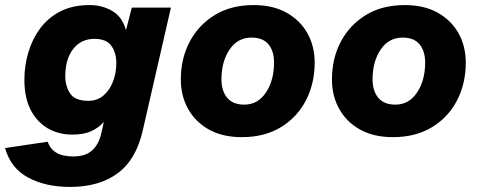

<svg xmlns="http://www.w3.org/2000/svg" viewBox="-63 -530 1888 756"><path d="M213 206Q116 206 47.5 169Q-21 132 -43 53L125 28Q134 56 158.5 71Q183 86 226 86Q273 86 299.5 62.5Q326 39 336 -6L346 -50Q327 -28 297.5 -14Q268 0 222 0Q168 0 125.5 -24.5Q83 -49 58 -97Q33 -145 33 -216Q33 -271 48.5 -323.5Q64 -376 95 -418Q126 -460 174.5 -485Q223 -510 289 -510Q340 -510 379.5 -486.5Q419 -463 433 -411L456 -500H610L499 -16Q473 99 400 152.5Q327 206 213 206ZM285 -133Q320 -133 344.5 -154Q369 -175 382 -209Q395 -243 395 -282Q395 -322 375.5 -349.5Q356 -377 309 -377Q256 -377 225 -337Q194 -297 194 -230Q194 -190 213.5 -161.5Q233 -133 285 -133Z M889 10Q813 10 759.5 -20Q706 -50 677.5 -101.5Q649 -153 649 -217Q649 -299 683.5 -365Q718 -431 782 -470.5Q846 -510 936 -510Q1012 -510 1065.5 -480Q1119 -450 1147.5 -399Q1176 -348 1176 -283Q1176 -202 1142 -135.5Q1108 -69 1043.5 -29.5Q979 10 889 10ZM899 -118Q952 -118 984 -165.5Q1016 -213 1016 -284Q1016 -329 994 -355.5Q972 -382 927 -382Q873 -382 841 -335Q809 -288 809 -217Q809 -172 831.5 -145Q854 -118 899 -118Z M1484 10Q1408 10 1354.5 -20Q1301 -50 1272.5 -101.5Q1244 -153 1244 -217Q1244 -299 1278.5 -365Q1313 -431 1377 -470.5Q1441 -510 1531 -510Q1607 -510 1660.5 -480Q1714 -450 1742.5 -399Q1771 -348 1771 -283Q1771 -202 1737 -135.5Q1703 -69 1638.5 -29.5Q1574 10 1484 10ZM1494 -118Q1547 -118 1579 -165.5Q1611 -213 1611 -284Q1611 -329 1589 -355.5Q1567 -382 1522 -382Q1468 -382 1436 -335Q1404 -288 1404 -217Q1404 -172 1426.5 -145Q1449 -118 1494 -118Z"/></svg>

Font: Prodigy Sans
Style: Bold Italic
Weight: 700
Italic angle: -13°
Designer: Wei Huang
Foundry: Wei Huang
Version: Version 1.003; ttfautohint (v1.8.3)